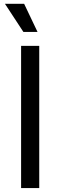

<svg xmlns="http://www.w3.org/2000/svg" viewBox="-20 -962 309 982"><path d="M180.7 -727.5H87.9V0H180.7ZM99.6 -798.8H171.9L103.5 -942.4H5.4Z"/></svg>

Font: Raveo
Style: Regular
Weight: 400
Designer: Jakub Foglar, Rasmus Andersson (Inter)
Foundry: Jakubfoglar.com
Version: Version 1.100;Glyphs 3.2.3 (3260)